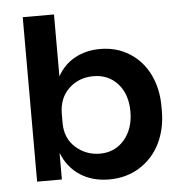

<svg xmlns="http://www.w3.org/2000/svg" viewBox="-53 -781 805 849"><g transform="rotate(-5 349.5 -356.0)"><path d="M397.9 18.1Q323.7 18.1 269.5 -17.1Q215.3 -52.2 189 -118.2V0H79.1V-730H217.8V-455.1Q246.6 -506.8 295.7 -533.4Q344.7 -560.1 407.2 -560.1Q481 -560.1 538.1 -523.7Q595.2 -487.3 625.5 -424.6Q655.8 -361.8 655.8 -284.2V-263.2Q655.8 -184.6 624.8 -120.8Q593.8 -57.1 534.4 -19.5Q475.1 18.1 397.9 18.1ZM367.2 -99.1Q433.6 -99.1 475.3 -147.7Q517.1 -196.3 517.1 -272.9Q517.1 -349.6 475.6 -396.2Q434.1 -442.9 367.2 -442.9Q302.7 -442.9 258.3 -400.9Q213.9 -358.9 213.9 -288.1V-248Q213.9 -180.7 259.5 -139.9Q305.2 -99.1 367.2 -99.1Z"/></g></svg>

Font: Sora SemiBold
Style: Regular
Weight: 600
Designer: Jonathan Barnbrook, Julián Moncada
Foundry: Barnbrook Fonts
Version: Version 2.000